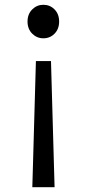

<svg xmlns="http://www.w3.org/2000/svg" viewBox="-20 -577 363 802"><path d="M115 205 118 101 130 -322H193L205 101L208 205ZM161 -417Q134 -417 114.5 -436.5Q95 -456 95 -487Q95 -518 114.5 -537.5Q134 -557 161 -557Q189 -557 208 -537.5Q227 -518 227 -487Q227 -456 208 -436.5Q189 -417 161 -417Z"/></svg>

Font: Chiron Sans HK TT
Style: Regular
Weight: 400
Designer: Ryoko NISHIZUKA 西塚涼子 (kana, bopomofo & ideographs); Paul D. Hunt (Latin, Greek & Cyrillic); Sandoll Communications 산돌커뮤니
Foundry: Adobe
Version: Version 2.022;hotconv 1.0.109;makeotfexe 2.5.65596